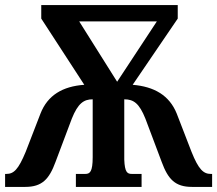

<svg xmlns="http://www.w3.org/2000/svg" viewBox="-20 -734 853 754"><path d="M0 0H79C145 0 173 -30 198 -98L262 -268C286 -328 309 -344 344 -344V-117C344 -59 333 -51 315 -51H278V0H536V-51H498C480 -51 470 -57 468 -107V-344C505 -344 527 -328 551 -268L615 -98C640 -30 668 0 734 0H813V-51H808C779 -51 760 -68 732 -138L674 -288C645 -360 585 -394 501 -401L678 -661V-714H142V-661L311 -401C226 -395 167 -360 139 -288L81 -138C52 -68 34 -51 5 -51H0ZM440 -413 291 -650H596Z"/></svg>

Font: Noto Serif Condensed
Style: Bold
Weight: 700
Width: 3
Designer: Monotype Design Team
Foundry: Monotype Imaging Inc.
Version: Version 2.015